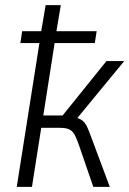

<svg xmlns="http://www.w3.org/2000/svg" viewBox="-20 -725 502 745"><path d="M45 0 133 -558H59L66 -604H140L157 -705H216L199 -604H355L348 -558H192L148 -277H223L393 -488H462L271 -256L261 -272Q288 -267 300 -257Q312 -247 320 -228.5Q328 -210 341 -174L406 0H342L288 -157Q279 -183 271.5 -198.5Q264 -214 251.5 -221.5Q239 -229 212 -229H140L104 0Z"/></svg>

Font: Nunito Sans 10pt Condensed Light
Style: Italic
Weight: 300
Width: 3
Italic angle: -9°
Designer: Vernon Adams
Foundry: Vernon Adams
Version: Version 3.101;gftools[0.9.27]